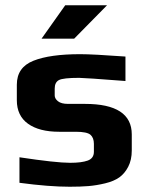

<svg xmlns="http://www.w3.org/2000/svg" viewBox="-20 -700 565 730"><path d="M481 -189C481 -266.3 421.7 -305 303 -305H239C221.7 -305 208.8 -308.3 200.5 -315C192.2 -321.7 188 -329 188 -337V-363C188 -379 193.3 -389.8 204 -395.5C214.7 -401.2 240.3 -404 281 -404C294.3 -404 353 -400 457 -392V-485C374.3 -491 317 -494 285 -494C208.3 -494 149 -485.7 107 -469C65 -452.3 44 -422 44 -378V-319C44 -279.7 58.2 -249.8 86.5 -229.5C114.8 -209.2 154.3 -199 205 -199H268C296.7 -199 315.3 -195.2 324 -187.5C332.7 -179.8 337 -168.3 337 -153V-123C337 -106.3 329.2 -95.2 313.5 -89.5C297.8 -83.8 275.7 -81 247 -81C211 -81 146.7 -88 54 -102V-5C128.7 5 192.3 10 245 10C272.3 10 296.2 9.2 316.5 7.5C336.8 5.8 358 2.3 380 -3C402 -8.3 419.8 -15.8 433.5 -25.5C447.2 -35.2 458.5 -48.7 467.5 -66C476.5 -83.3 481 -104 481 -128ZM387 -680H228L138 -553H262Z"/></svg>

Font: Play
Style: Bold
Weight: 700
Designer: Jonas Hecksher
Foundry: Jonas Hecksher, Playtypeª, e-types AS
Version: Version 1.002